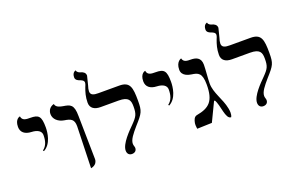

<svg xmlns="http://www.w3.org/2000/svg" viewBox="-91 -1110 2295 1485"><g transform="rotate(-20 1056.0 -367.5)"><path d="M152 -243C218 -278 228 -369 228 -411C228 -502 210 -521 140 -521C109 -521 74 -521 69 -559C69 -559 27 -554 27 -487C27 -443 58 -417 112 -415C161 -413 191 -394 191 -361C191 -315 181 -276 146 -250Z M449 6C449 6 502 0 502 -51L496 -406C496 -504 465 -510 410 -519C389 -523 353 -529 348 -559C348 -559 297 -550 297 -494C297 -453 332 -421 381 -413C434 -405 459 -393 459 -336Z M637 -558C637 -570 641 -588 646 -602C649 -611 665 -675 665 -678C665 -704 644 -714 626 -719C618 -721 598 -728 596 -746C596 -745 566 -743 566 -698C566 -676 588 -667 600 -663C613 -658 632 -651 632 -633C632 -624 626 -607 621 -597C609 -565 597 -527 597 -479C597 -434 630 -413 680 -413H828C910 -413 921 -381 921 -332C921 -268 912 -251 863 -201C829 -167 747 -87 747 -30C747 -3 763 11 785 11C807 11 824 -1 824 -25C824 -36 817 -46 817 -61C817 -95 847 -132 890 -182C961 -261 969 -274 969 -361C969 -470 960 -520 872 -520H702C665 -520 637 -525 637 -558Z M1183 -243C1249 -278 1259 -369 1259 -411C1259 -502 1241 -521 1171 -521C1140 -521 1105 -521 1100 -559C1100 -559 1058 -554 1058 -487C1058 -443 1089 -417 1143 -415C1192 -413 1222 -394 1222 -361C1222 -315 1212 -276 1177 -250Z M1535 -296C1535 -334 1543 -411 1543 -448C1543 -509 1501 -520 1459 -520C1434 -520 1401 -520 1394 -554C1394 -554 1350 -544 1350 -476C1350 -423 1409 -413 1428 -410C1479 -403 1511 -393 1511 -296C1511 -159 1464 -119 1358 -100C1336 -95 1328 -73 1323 -47C1322 -41 1322 -36 1322 -31C1322 -17 1325 -6 1325 0L1447 -4L1521 -158H1528C1558 -109 1556 6 1602 6C1608 -3 1610 -17 1610 -30C1610 -42 1608 -55 1606 -65C1590 -149 1535 -217 1535 -296Z M1718 -558C1718 -570 1722 -588 1727 -602C1730 -611 1746 -675 1746 -678C1746 -704 1725 -714 1707 -719C1699 -721 1679 -728 1677 -746C1677 -745 1647 -743 1647 -698C1647 -676 1669 -667 1681 -663C1694 -658 1713 -651 1713 -633C1713 -624 1707 -607 1702 -597C1690 -565 1678 -527 1678 -479C1678 -434 1711 -413 1761 -413H1909C1991 -413 2002 -381 2002 -332C2002 -268 1993 -251 1944 -201C1910 -167 1828 -87 1828 -30C1828 -3 1844 11 1866 11C1888 11 1905 -1 1905 -25C1905 -36 1898 -46 1898 -61C1898 -95 1928 -132 1971 -182C2042 -261 2050 -274 2050 -361C2050 -470 2041 -520 1953 -520H1783C1746 -520 1718 -525 1718 -558Z"/></g></svg>

Font: Libertinus Serif Display
Style: Regular
Weight: 400
Designer: Philipp H. Poll, Khaled Hosny
Foundry: Caleb Maclennan
Version: Version 7.050;RELEASE